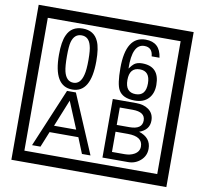

<svg xmlns="http://www.w3.org/2000/svg" viewBox="-106 -1075 1366 1281"><g transform="rotate(10 577.5 -435.0)"><path d="M1103 90H53V-960H1103ZM1028 15V-885H128V15ZM497 -656Q497 -442 371 -442Q244 -442 244 -656Q244 -744 265 -789Q294 -855 371 -855Q448 -855 477 -789Q497 -745 497 -656ZM444 -656Q444 -723 435 -752Q420 -809 371 -809Q322 -809 306 -752Q298 -723 298 -656Q298 -587 306 -553Q322 -488 371 -488Q419 -488 435 -554Q444 -587 444 -656ZM919 -569Q919 -511 886.5 -476.5Q854 -442 795 -442Q711 -442 684 -493Q663 -531 663 -639Q663 -855 797 -855Q895 -855 908 -752H855Q850 -812 796 -812Q713 -812 717 -645Q738 -673 748 -680Q768 -695 801 -695Q919 -695 919 -569ZM862 -569Q862 -653 793 -653Q723 -653 723 -569Q723 -485 793 -485Q862 -485 862 -569ZM568 -30H510L467 -136H272L229 -30H172L339 -427H399ZM444 -183 368 -366 294 -183ZM942 -141Q942 -93 906.5 -61.5Q871 -30 823 -30H649V-427H808Q859 -427 891 -404Q928 -378 928 -329Q928 -266 860 -242Q942 -216 942 -141ZM877 -321Q877 -379 792 -379H705V-261H791Q877 -261 877 -321ZM889 -147Q889 -215 788 -215H705V-78H791Q828 -78 855 -93Q889 -112 889 -147Z"/></g></svg>

Font: Unicode BMP Fallback SIL
Style: Regular
Weight: 400
Foundry: NRSI, SIL International
Version: Version 5.1 Based on Unicode 5.1